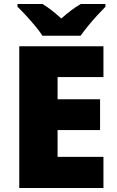

<svg xmlns="http://www.w3.org/2000/svg" viewBox="-20 -947 589 967"><path d="M501 0H77V-714H501V-559H270V-447H484V-292H270V-157H501ZM194 -767Q179 -790 156.5 -817Q134 -844 110.5 -869.5Q87 -895 68 -913V-927H194Q220 -911 241.5 -894Q263 -877 289 -854Q315 -877 338 -894.5Q361 -912 387 -927H511V-913Q494 -896 470.5 -870.5Q447 -845 424.5 -817.5Q402 -790 386 -767Z"/></svg>

Font: Noto Sans Ethiopic Black
Style: Regular
Weight: 900
Designer: Monotype Design Team
Foundry: Monotype Imaging Inc.
Version: Version 2.102; ttfautohint (v1.8.4.7-5d5b)